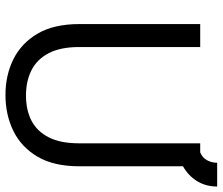

<svg xmlns="http://www.w3.org/2000/svg" viewBox="-76 -726 814 702"><g transform="rotate(90 331.0 -375.0)"><path d="M327 12Q255 12 196.5 -17Q138 -46 103 -105.5Q68 -165 68 -258V-700H152V-257Q152 -189 174.5 -146Q197 -103 237 -83Q277 -63 329 -63Q382 -63 421 -83Q460 -103 482 -146Q504 -189 504 -257V-700H537Q549 -705 558 -714Q575 -734 575 -762H662Q662 -721 642.5 -689Q623 -657 588 -637V-258Q588 -165 553 -105.5Q518 -46 459 -17Q400 12 327 12Z"/></g></svg>

Font: DVN - DM Sans
Style: Regular
Weight: 400
Designer: Colophon Foundry, Jonny Pinhorn
Foundry: Colophon Foundry
Version: Version 4.004;gftools[0.9.30]